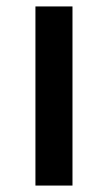

<svg xmlns="http://www.w3.org/2000/svg" viewBox="-20 -576 335 596"><path d="M90 0V-556H205V0Z"/></svg>

Font: Tracken
Style: Regular
Weight: 400
Designer: Eben Sorkin
Foundry: Eben Sorkin
Version: Version 2.001